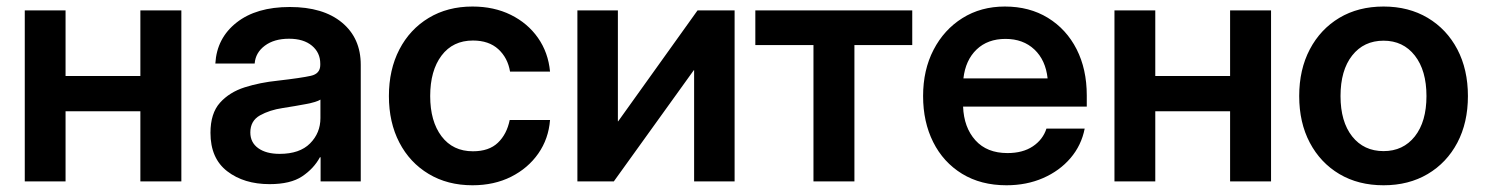

<svg xmlns="http://www.w3.org/2000/svg" viewBox="-20 -547 4477 579"><path d="M177.7 -515.6V-317.9H403.3V-515.6H526.9V0H403.3V-211.4H177.7V0H54.7V-515.6Z M793 8.3Q715.8 8.3 665.3 -30.5Q614.7 -69.3 614.7 -146.5Q614.7 -205.1 643.3 -237.1Q671.9 -269 718 -283.7Q764.2 -298.3 817.4 -303.7Q889.2 -312 917.5 -318.4Q945.8 -324.7 945.8 -351.1V-355Q945.8 -388.2 920.7 -409.2Q895.5 -430.2 851.6 -430.2Q806.6 -430.2 778.6 -409.2Q750.5 -388.2 748 -355.5H629.4Q633.8 -432.1 693.4 -479Q752.9 -525.9 854 -525.9Q954.6 -525.9 1011.2 -479Q1067.9 -432.1 1067.9 -351.6V0H946.8V-72.8H944.8Q926.3 -38.6 891.1 -15.1Q856 8.3 793 8.3ZM823.2 -83Q883.8 -83 915 -114.5Q946.3 -146 946.3 -190.9V-246.6Q935.1 -239.3 902.8 -233.2Q870.6 -227.1 832.5 -221.2Q793 -215.3 763.9 -199Q734.9 -182.6 734.9 -147.5Q734.9 -117.2 758.8 -100.1Q782.7 -83 823.2 -83Z M1404.8 11.7Q1329.6 11.7 1272.7 -22.5Q1215.8 -56.6 1184.3 -117.2Q1152.8 -177.7 1152.8 -257.3Q1152.8 -336.9 1184.3 -397.7Q1215.8 -458.5 1272.7 -492.9Q1329.6 -527.3 1404.8 -527.3Q1469.7 -527.3 1520.5 -502.2Q1571.3 -477.1 1602.3 -432.9Q1633.3 -388.7 1638.7 -331.1H1518.1Q1511.2 -372.6 1482.7 -398.7Q1454.1 -424.8 1406.2 -424.8Q1345.7 -424.8 1311.5 -379.4Q1277.3 -334 1277.3 -257.3Q1277.3 -181.2 1311.5 -136Q1345.7 -90.8 1406.2 -90.8Q1454.6 -90.8 1481.4 -116.5Q1508.3 -142.1 1517.1 -185.1H1638.7Q1634.3 -128.4 1603.3 -84Q1572.3 -39.6 1521.2 -13.9Q1470.2 11.7 1404.8 11.7Z M2195.3 0H2073.2V-335.4H2072.3L1831.1 0H1721.2V-515.6H1843.3V-181.2H1844.2L2083.5 -515.6H2195.3Z M2433.1 0V-411.1H2257.8V-515.6H2731V-411.1H2556.6V0Z M3015.1 11.7Q2938 11.7 2881.3 -22.9Q2824.7 -57.6 2794.2 -118.4Q2763.7 -179.2 2763.7 -257.3Q2763.7 -335.9 2795.2 -396.7Q2826.7 -457.5 2882.3 -492.4Q2938 -527.3 3010.3 -527.3Q3084.5 -527.3 3140.1 -493.2Q3195.8 -459 3226.6 -398.7Q3257.3 -338.4 3257.3 -259.3V-225.6H2884.3Q2886.7 -162.6 2921.4 -124Q2956.1 -85.4 3018.1 -85.4Q3064.5 -85.4 3094.7 -105.7Q3125 -126 3135.7 -159.2H3251Q3241.2 -108.9 3208.3 -70.3Q3175.3 -31.7 3125.5 -10Q3075.7 11.7 3015.1 11.7ZM2885.3 -310.5H3139.2Q3133.3 -365.7 3099.4 -397.7Q3065.4 -429.7 3012.2 -429.7Q2958.5 -429.7 2925 -397.7Q2891.6 -365.7 2885.3 -310.5Z M3463.9 -515.6V-317.9H3689.5V-515.6H3813V0H3689.5V-211.4H3463.9V0H3340.8V-515.6Z M4152.3 11.7Q4076.2 11.7 4019 -22.2Q3961.9 -56.2 3929.9 -116.7Q3897.9 -177.2 3897.9 -257.3Q3897.9 -337.4 3929.9 -398.2Q3961.9 -459 4019 -493.2Q4076.2 -527.3 4152.3 -527.3Q4228 -527.3 4285.4 -493.2Q4342.8 -459 4374.8 -398.2Q4406.7 -337.4 4406.7 -257.3Q4406.7 -177.2 4374.8 -116.7Q4342.8 -56.2 4285.4 -22.2Q4228 11.7 4152.3 11.7ZM4152.3 -91.3Q4211.4 -91.3 4246.6 -135.7Q4281.7 -180.2 4281.7 -257.3Q4281.7 -334.5 4246.6 -379.4Q4211.4 -424.3 4152.3 -424.3Q4092.8 -424.3 4057.6 -379.6Q4022.5 -335 4022.5 -257.3Q4022.5 -180.2 4057.6 -135.7Q4092.8 -91.3 4152.3 -91.3Z"/></svg>

Font: Inter Display SemiBold
Style: Regular
Weight: 600
Designer: Rasmus Andersson
Foundry: rsms
Version: Version 4.001;git-9221beed3